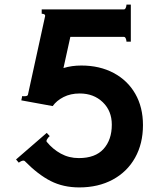

<svg xmlns="http://www.w3.org/2000/svg" viewBox="-20 -791 690 838"><path d="M604 -245Q604 -164 569.5 -102.5Q535 -41 472 -7Q409 27 326 27Q256 27 201 -1Q146 -29 88 -88Q86 -90 82 -90Q74 -90 62 -81L50 -95L184 -211L197 -197Q191 -192 186 -184Q181 -176 184 -172Q210 -140 245.5 -120.5Q281 -101 324 -101Q396 -101 432 -141Q468 -181 468 -247Q468 -307 428.5 -345Q389 -383 328 -383Q288 -383 257.5 -367.5Q227 -352 210 -328L73 -353L77 -372Q79 -371 86 -371Q101 -371 102 -378L177 -721V-723Q177 -727 172.5 -729Q168 -731 162 -731V-750H521Q526 -750 529 -757Q532 -764 532 -771H551V-609H532Q532 -616 529 -623Q526 -630 521 -630H287L257 -494Q293 -505 335 -505Q415 -505 476 -472.5Q537 -440 570.5 -381.5Q604 -323 604 -245Z"/></svg>

Font: Aoboshi One
Style: Regular
Weight: 400
Designer: IKIMOJI
Foundry: Natsumi Matsuba
Version: Version 1.000; ttfautohint (v1.8.3)